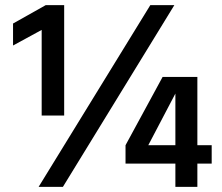

<svg xmlns="http://www.w3.org/2000/svg" viewBox="-20 -731 870 751"><path d="M143 -279V-614L31 -553V-639L159 -711H231V-279ZM568 -711H662L226 0H131ZM560 -163H666V-365ZM808 -163V-91H752V0H666V-91H471V-163L616 -430H752V-163Z"/></svg>

Font: Hind SemiBold
Style: Regular
Weight: 600
Designer: Manushi Parikh, Satya Rajpurohit
Foundry: Indian Type Foundry
Version: Version 2.001;PS 1.0;hotconv 1.0.79;makeotf.lib2.5.61930; tt